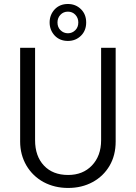

<svg xmlns="http://www.w3.org/2000/svg" viewBox="-20 -928 675 954"><path d="M196.3 -23.4Q142.6 -52.7 111.3 -105.5Q80.1 -159.2 80.1 -224.6V-690.4H154.3V-231.4Q154.3 -152.3 198.2 -105.5Q242.2 -58.6 318.4 -58.6Q391.6 -58.6 436.5 -105.5Q482.4 -153.3 482.4 -231.4V-690.4H554.7V-224.6Q554.7 -156.2 524.4 -104.5Q494.1 -52.7 440.4 -23.4Q386.7 5.9 318.4 5.9Q251 5.9 196.3 -23.4ZM252 -751Q226.6 -778.3 226.6 -816.4Q226.6 -854.5 252 -881.8Q277.3 -908.2 317.4 -908.2Q356.4 -908.2 382.8 -881.8Q408.2 -856.4 408.2 -816.4Q408.2 -776.4 382.8 -751Q356.4 -724.6 317.4 -724.6Q277.3 -724.6 252 -751ZM354.5 -778.3Q369.1 -793 369.1 -816.4Q369.1 -838.9 354.5 -854.5Q339.8 -870.1 317.4 -870.1Q294.9 -870.1 280.3 -854.5Q265.6 -838.9 265.6 -816.4Q265.6 -793 280.3 -778.3Q295.9 -762.7 317.4 -762.7Q338.9 -762.7 354.5 -778.3Z"/></svg>

Font: Dinish
Style: Regular
Weight: 400
Designer: Bert Driehuis
Foundry: Playbeing
Version: Version 3.006; git-39231f3c-release